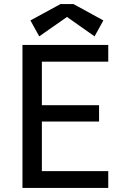

<svg xmlns="http://www.w3.org/2000/svg" viewBox="-20 -920 595 940"><path d="M90 0V-700H510V-618H185V-405H465V-325H185V-82H510V0ZM172 -742 129 -820 276 -900H340L486 -820L443 -742L308 -837Z"/></svg>

Font: ABeeZee
Style: Regular
Weight: 400
Designer: Anja Meiners
Foundry: Anja Meiners
Version: Version 1.003; ttfautohint (v1.8.3)